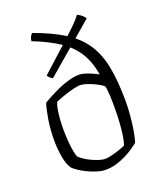

<svg xmlns="http://www.w3.org/2000/svg" viewBox="-145 -882 820 974"><g transform="rotate(-20 265.5 -394.5)"><path d="M257 0Q235 0 209.5 -8Q184 -16 160.5 -27.5Q137 -39 119.5 -51Q102 -63 94 -71Q76 -96 68.5 -140.5Q61 -185 61 -228Q61 -288 69.5 -340Q78 -392 88 -423Q104 -433 128.5 -446Q153 -459 181.5 -471.5Q210 -484 239.5 -492Q269 -500 294 -500Q307 -500 324.5 -494.5Q342 -489 360.5 -481Q379 -473 393 -465Q380 -539 348.5 -588Q317 -637 263 -673Q209 -709 125 -742Q126 -752 128.5 -759Q131 -766 135 -771.5Q139 -777 143 -780Q237 -746 300 -707Q363 -668 400.5 -614Q438 -560 454 -482.5Q470 -405 470 -293Q470 -255 466.5 -215Q463 -175 457 -139.5Q451 -104 443 -78Q430 -67 410 -53.5Q390 -40 365.5 -28Q341 -16 313.5 -8Q286 0 257 0ZM274 -53Q288 -53 311.5 -59Q335 -65 356.5 -72.5Q378 -80 385 -84Q392 -102 396.5 -132.5Q401 -163 403.5 -199Q406 -235 406 -269Q406 -288 406 -307.5Q406 -327 405 -344.5Q404 -362 402.5 -376Q401 -390 398 -399Q390 -407 368.5 -418.5Q347 -430 322 -439Q297 -448 278 -448Q263 -448 235 -440.5Q207 -433 180.5 -423.5Q154 -414 142 -408Q136 -395 132 -372Q128 -349 126 -322Q124 -295 124 -268Q124 -234 126.5 -202Q129 -170 133.5 -146Q138 -122 144 -112Q151 -105 166 -94.5Q181 -84 200 -75Q219 -66 238.5 -59.5Q258 -53 274 -53ZM163 -528Q158 -530 150 -537Q142 -544 138 -552L296 -695Q323 -720 341 -737.5Q359 -755 370.5 -768Q382 -781 387 -789Q402 -783 413 -773Q424 -763 428 -755Z"/></g></svg>

Font: Texturina 12pt Thin
Style: Regular
Weight: 250
Designer: Guillermo Torres Carreño
Foundry: Omnibus-Type
Version: Version 1.002